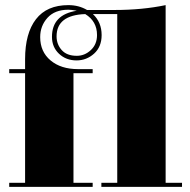

<svg xmlns="http://www.w3.org/2000/svg" viewBox="-20 -739 741 750"><path d="M247 -701Q194 -701 165.5 -669.5Q137 -638 137 -594Q137 -537 177.5 -503Q218 -469 285 -469H342V-453H267V-25H342V-9H16V-25H78V-453H16V-469H78V-508Q78 -609 120.5 -664Q163 -719 247 -719Q288 -719 320 -700H321H367V-684H343Q377 -652 377 -602Q377 -556 347.5 -529.5Q318 -503 279 -503Q238 -503 210.5 -529Q183 -555 183 -595Q183 -682 280 -697Q260 -701 247 -701ZM359 -602Q359 -656 313 -684Q201 -680 201 -597Q201 -566 221 -543.5Q241 -521 280 -521Q311 -521 335 -543.5Q359 -566 359 -602ZM438 -25V-684H367V-700H427Q536 -700 627 -719V-25H691V-9H376V-25Z"/></svg>

Font: Elsie Swash Caps Black
Style: Regular
Weight: 900
Designer: Alejandro Inler
Foundry: Alejandro Inler
Version: 1.001